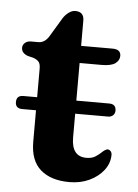

<svg xmlns="http://www.w3.org/2000/svg" viewBox="-47 -634 488 681"><g transform="rotate(5 196.5 -293.0)"><path d="M12 -256Q12 -279.5 36.5 -279.5H85.5V-381.5Q85.5 -398.5 79 -405.8Q72.5 -413 60 -417.5L39.5 -422.5Q17 -431 17 -449.5Q17 -460 25.2 -467.2Q33.5 -474.5 46.5 -474.5H73Q96 -474.5 111 -500L151 -566.5Q159 -579 170.8 -587.5Q182.5 -596 193.5 -596Q225 -596 225 -564.5V-474.5H337Q366.5 -474.5 366.5 -451Q366.5 -435 351.8 -424.2Q337 -413.5 303.5 -413.5H225V-279.5H342Q366.5 -279.5 366.5 -256Q366.5 -246 359.8 -239.5Q353 -233 342 -233H225V-148.5Q225 -80.5 278 -80.5Q298 -80.5 310.5 -88.8Q323 -97 332 -105.8Q341 -114.5 350 -117Q357 -117 362 -111.2Q367 -105.5 366 -95Q365 -67 346.2 -43Q327.5 -19 296 -4.2Q264.5 10.5 225.5 10.5Q159.5 10.5 122.5 -21.8Q85.5 -54 85.5 -120.5V-233H36.5Q12 -233 12 -256Z"/></g></svg>

Font: Fraunces 9pt S050 SemiBold
Style: Regular
Weight: 600
Version: Version 1.000; ttfautohint (v1.8.3)